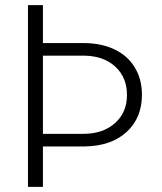

<svg xmlns="http://www.w3.org/2000/svg" viewBox="-20 -731 633 751"><path d="M147.9 -710.9V-562.5H306.6Q376.5 -562.5 428.2 -537.6Q480 -512.7 507.6 -466.6Q535.2 -420.4 535.2 -360.4Q535.2 -270 475.6 -215.1Q416 -160.2 313 -158.2H147.9V0H89.4V-710.9ZM147.9 -513.2V-207.5H306.2Q382.8 -207.5 429.7 -249.3Q476.6 -291 476.6 -359.4Q476.6 -427.7 431.9 -469.5Q387.2 -511.2 313.5 -513.2Z"/></svg>

Font: RobotoInd Light
Style: Regular
Weight: 300
Designer: Google
Version: Version 2.001151; 2014